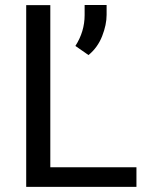

<svg xmlns="http://www.w3.org/2000/svg" viewBox="-20 -731 579 751"><path d="M513.7 -76.7V0H82.5V-710.9H176.8V-76.7ZM397 -711.4V-672.9Q397 -634.3 379.6 -589.8Q362.3 -545.4 326.2 -515.6L274.9 -551.3Q311 -607.4 311 -671.9V-711.4Z"/></svg>

Font: Roboto21382017
Style: Regular
Weight: 400
Designer: Christian Robertson
Foundry: Google
Version: Version 2.138; 2017